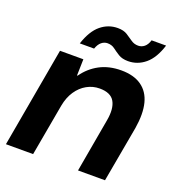

<svg xmlns="http://www.w3.org/2000/svg" viewBox="-126 -792 831 896"><g transform="rotate(20 289.5 -344.0)"><path d="M2 0 90 -496H206L204 -415H207Q238 -459 284 -483.5Q330 -508 391 -508Q453 -508 491.5 -481Q530 -454 543 -403Q556 -352 544 -278L494 0H360L407 -266Q418 -327 399 -360.5Q380 -394 325 -394Q291 -394 261.5 -377.5Q232 -361 211.5 -330.5Q191 -300 183 -257L137 0ZM165 -560Q187 -627 224 -657.5Q261 -688 308 -688Q337 -688 355 -676.5Q373 -665 388.5 -654Q404 -643 424 -643Q441 -643 454.5 -654Q468 -665 475 -688H547Q526 -621 488.5 -590Q451 -559 404 -559Q375 -559 356.5 -570.5Q338 -582 323 -593.5Q308 -605 287 -605Q271 -605 257.5 -594Q244 -583 236 -560Z"/></g></svg>

Font: DM Sans 36pt
Style: Bold Italic
Weight: 700
Italic angle: -10°
Designer: Colophon Foundry, Jonny Pinhorn
Foundry: Colophon Foundry
Version: Version 4.004;gftools[0.9.30]